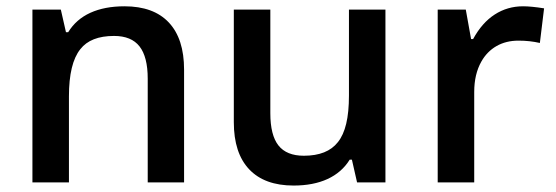

<svg xmlns="http://www.w3.org/2000/svg" viewBox="-20 -571 1741 601"><path d="M81.5 -541H170.4L186.5 -470.2H193.4Q218.3 -510.7 262.9 -531Q307.6 -551.3 369.6 -551.3Q460.9 -551.3 508.5 -500.5Q556.2 -449.7 556.2 -353V0H442.4V-324.7Q442.4 -393.1 416.7 -425.8Q391.1 -458.5 336.9 -458.5Q263.7 -458.5 231.4 -417Q195.8 -372.6 195.8 -269.5V0H81.5Z M711.9 -188.5V-541H826.2V-216.8Q826.2 -147.9 851.6 -115.7Q877 -83.5 931.2 -83.5Q1004.4 -83.5 1037.6 -126Q1055.2 -147.9 1063.7 -183.8Q1072.3 -219.7 1072.3 -272V-541H1186.5V0H1097.7L1081.5 -71.3H1074.7Q1049.8 -31.2 1005.4 -10.7Q960.9 9.8 898.9 9.8Q808.1 9.8 760 -41Q711.9 -91.8 711.9 -188.5Z M1350.1 -541H1438L1454.6 -448.7H1460.9Q1488.8 -500 1528.6 -525.6Q1568.4 -551.3 1617.2 -551.3Q1642.6 -551.3 1683.1 -544.9L1669.9 -436.5Q1638.2 -443.8 1603 -443.8Q1564 -443.8 1534.2 -426.8Q1504.4 -409.7 1486.8 -378.4Q1464.4 -338.9 1464.4 -283.2V0H1350.1Z"/></svg>

Font: Viking Open Sans Light
Style: Bold
Weight: 600
Foundry: Ascender Corporation
Version: Version 2.001